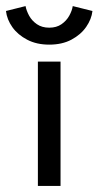

<svg xmlns="http://www.w3.org/2000/svg" viewBox="-77 -614 326 634"><path d="M48.1 0V-410.5H122.9V0ZM228.3 -577.7Q225.3 -550.8 207.6 -525.2Q189.9 -499.6 159 -483.1Q128.1 -466.6 85.6 -466.6Q43.9 -466.6 13 -482.8Q-18 -498.9 -36.1 -524.2Q-54.1 -549.6 -57.3 -577.7L7.4 -593.9Q10.1 -578.9 19.2 -562.1Q28.4 -545.4 45 -534Q61.6 -522.6 85.6 -522.6Q109.6 -522.6 126 -534Q142.4 -545.4 151.7 -562.1Q161 -578.9 163.2 -593.9Z"/></svg>

Font: League Spartan Extralight
Style: Regular
Weight: 200
Foundry: The League of Moveable Type
Version: Version 2.300; ttfautohint (v1.8.3)